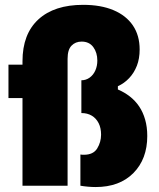

<svg xmlns="http://www.w3.org/2000/svg" viewBox="-20 -768 656 794"><path d="M375.5 5.5Q360.5 5.5 343.5 4Q326.5 2.5 312.5 0V-129Q316 -128.5 319.5 -128.2Q323 -128 327 -128Q366 -128 382 -154.2Q398 -180.5 398 -211Q398 -238.5 388 -258.5Q378 -278.5 359.8 -289.5Q341.5 -300.5 316.5 -300.5V-436Q335.5 -436 350.8 -447Q366 -458 374.2 -476.5Q382.5 -495 382.5 -517.5Q382.5 -550.5 365.8 -573.2Q349 -596 317.5 -596Q292 -596 275.8 -579.2Q259.5 -562.5 259.5 -525V-214.5Q259.5 -152 259.5 -102.5Q259.5 -53 259.5 0H73Q73 -53 73 -102.5Q73 -152 73 -214.5V-264.5Q73 -327 73 -389.2Q73 -451.5 73 -514.5Q73 -627.5 138.8 -687.8Q204.5 -748 324 -748Q397 -748 449.2 -726Q501.5 -704 529.5 -662.8Q557.5 -621.5 557.5 -563.5Q557.5 -525.5 546 -496Q534.5 -466.5 514.2 -445Q494 -423.5 467.5 -411.5V-398Q494.5 -386.5 517 -369Q539.5 -351.5 555.5 -327.8Q571.5 -304 580.2 -273.5Q589 -243 589 -205.5Q589 -110.5 531.8 -52.5Q474.5 5.5 375.5 5.5ZM15 -362.5V-500.5H126V-362.5Z"/></svg>

Font: Commissioner Thin ExtraBold
Style: Regular
Weight: 800
Version: Version 1.000